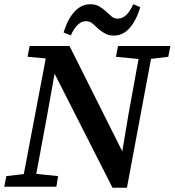

<svg xmlns="http://www.w3.org/2000/svg" viewBox="-35 -881 824 906"><path d="M-15 0 -5 -50 98 -62H121L239 -50L231 0ZM66 0 190 -653H244L185 -323L125 0ZM512 -613 522 -664H769L759 -613L660 -601H637ZM580 -139 529 -88 571 -340 630 -664H689L564 5H496L207 -564L198 -571L184 -605L95 -613L105 -664H293L556 -139ZM265 -728Q285 -792 317 -826.5Q349 -861 391 -861Q415 -861 431 -852Q447 -843 462 -830Q476 -818 489 -805.5Q502 -793 521 -793Q543 -793 561 -810.5Q579 -828 594 -861L627 -847Q608 -784 576.5 -748.5Q545 -713 503 -713Q479 -713 462.5 -722Q446 -731 432 -742Q418 -755 404 -768Q390 -781 370 -781Q350 -781 332 -764Q314 -747 299 -714Z"/></svg>

Font: Source Serif 4 18pt SemiBold
Style: Italic
Weight: 600
Italic angle: -12°
Designer: Frank Grießhammer
Foundry: Adobe Systems Incorporated
Version: Version 4.004;hotconv 1.0.116;makeotfexe 2.5.65601